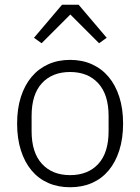

<svg xmlns="http://www.w3.org/2000/svg" viewBox="-20 -776 590 808"><path d="M275 12Q224 12 183 -6Q142 -24 113 -58.5Q84 -93 68 -143Q52 -193 52 -256Q52 -319 68 -368.5Q84 -418 113 -452.5Q142 -487 183 -505.5Q224 -524 275 -524Q326 -524 367 -505.5Q408 -487 437 -452.5Q466 -418 482 -368.5Q498 -319 498 -256Q498 -193 482 -143Q466 -93 437 -58.5Q408 -24 367 -6Q326 12 275 12ZM275 -39Q350 -39 393.5 -86Q437 -133 437 -224V-288Q437 -378 393.5 -425.5Q350 -473 275 -473Q200 -473 156.5 -426Q113 -379 113 -288V-224Q113 -134 156.5 -86.5Q200 -39 275 -39ZM311 -756 429 -617 397 -594 276 -715 155 -594 123 -617 241 -756Z"/></svg>

Font: IBM Plex Sans Hebrew Light
Style: Regular
Weight: 300
Designer: Mike Abbink, Paul van der Laan, Pieter van Rosmalen, Yanek Iontef
Foundry: Bold Monday
Version: Version 1.2